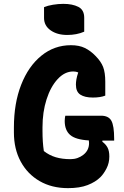

<svg xmlns="http://www.w3.org/2000/svg" viewBox="-20 -954 640 994"><path d="M208 -917Q227 -925 254.5 -929.5Q282 -934 308 -934Q355 -934 385.5 -918.5Q416 -903 416 -862V-790Q377 -773 328 -773Q276 -773 242 -797Q208 -821 208 -861ZM318 -355H503Q542 -355 556.5 -329Q571 -303 571 -235V-226H510V-220Q527 -208 536.5 -190.5Q546 -173 546 -144Q546 -110 531.5 -82Q517 -54 500 -37Q475 -12 434 4Q393 20 332 20Q248 20 185 -16.5Q122 -53 87 -118Q52 -183 52 -268V-294Q52 -419 89.5 -515Q127 -611 194 -665.5Q261 -720 347 -720Q390 -720 419.5 -705.5Q449 -691 474 -665Q503 -636 514 -607Q525 -578 525 -531V-459Q500 -449 461 -449Q419 -449 396 -464Q373 -479 373 -516Q373 -528 375.5 -543Q378 -558 385 -579Q374 -584 359 -584Q315 -584 278.5 -544.5Q242 -505 221 -439.5Q200 -374 200 -295V-277Q200 -217 207 -172Q235 -150 268.5 -140Q302 -130 345 -130Q383 -130 412 -153Q441 -176 441 -213Q441 -221 440 -227Q371 -231 343 -255.5Q315 -280 315 -328Q315 -335 316 -343Q317 -351 318 -355Z"/></svg>

Font: Recursive Mn Csl St XBd
Style: Regular
Weight: 800
Monospace: yes
Version: Version 1.079;hotconv 1.0.112;makeotfexe 2.5.65598; ttfautoh